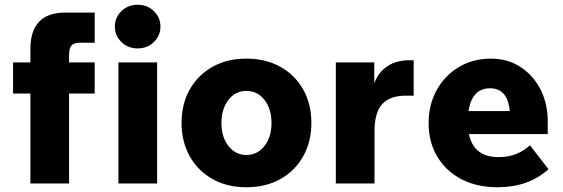

<svg xmlns="http://www.w3.org/2000/svg" viewBox="-20 -773 2371 809"><path d="M271 0H108V-379H35V-510H108V-566Q108 -720 255 -720H379V-593H317Q292 -593 281.5 -581.5Q271 -570 271 -541V-510H379V-379H271Z M656 -661Q656 -623 628.5 -596Q601 -569 560 -569Q519 -569 491.5 -596Q464 -623 464 -661Q464 -699 491.5 -726Q519 -753 560 -753Q601 -753 628.5 -726Q656 -699 656 -661ZM642 0H479V-510H642Z M1018 16Q937 16 875.5 -18.5Q814 -53 779.5 -114.5Q745 -176 745 -255Q745 -335 779.5 -396Q814 -457 875.5 -491.5Q937 -526 1018 -526Q1100 -526 1161.5 -491.5Q1223 -457 1257.5 -396Q1292 -335 1292 -255Q1292 -176 1257.5 -114.5Q1223 -53 1161.5 -18.5Q1100 16 1018 16ZM1018 -120Q1065 -120 1094.5 -158Q1124 -196 1124 -255Q1124 -314 1094.5 -352Q1065 -390 1018 -390Q972 -390 942.5 -352Q913 -314 913 -255Q913 -196 942.5 -158Q972 -120 1018 -120Z M1723 -519V-370H1691Q1623 -370 1590.5 -334.5Q1558 -299 1558 -219V0H1395V-510H1557V-423Q1572 -461 1596.5 -482Q1621 -503 1648 -511Q1675 -519 1699 -519Z M2213 -161 2291 -60Q2207 16 2076 16Q1989 16 1924 -18Q1859 -52 1822.5 -113Q1786 -174 1786 -254Q1786 -332 1820 -393.5Q1854 -455 1913.5 -490.5Q1973 -526 2049 -526Q2118 -526 2172 -491.5Q2226 -457 2257 -397Q2288 -337 2288 -261V-208H1956Q1976 -111 2081 -111Q2124 -111 2157 -125Q2190 -139 2213 -161ZM2045 -401Q1969 -401 1954 -305H2128Q2119 -401 2045 -401Z"/></svg>

Font: Wix Madefor Text ExtraBold
Style: Regular
Weight: 800
Designer: Dalton Maag Ltd
Foundry: Dalton Maag Ltd
Version: Version 3.100